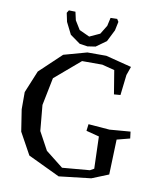

<svg xmlns="http://www.w3.org/2000/svg" viewBox="-101 -1022 919 1120"><g transform="rotate(10 358.0 -462.0)"><path d="M521 -60 515 -250 438 -270 443 -310 569 -300 692 -310 697 -270 620 -250 613 -42 514 -2 324 20 135 -70 64 -199 44 -328V-430L98 -561L227 -683L364 -721H476L629 -682L611 -631L597 -510L559 -507L536 -647L462 -666H342L192 -538L159 -374L173 -222L231 -115L335 -33L498 -47ZM358 -756 311 -763 251 -806 216 -876 205 -928 215 -944 254 -943 265 -894 297 -842 358 -814 419 -842 451 -894 462 -943 501 -944 511 -928 500 -876 465 -806 405 -763Z"/></g></svg>

Font: Alike Angular
Style: Regular
Weight: 400
Designer: Sveta Sebyakina
Foundry: Cyreal (www.cyreal.org)
Version: Version 1.300; ttfautohint (v1.8.4.7-5d5b)